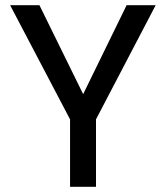

<svg xmlns="http://www.w3.org/2000/svg" viewBox="-20 -720 639 740"><path d="M250 0V-260L19 -700H132L303 -352H298L468 -700H580L350 -260V0Z"/></svg>

Font: DM Sans 10pt Medium
Style: Regular
Weight: 500
Version: Version 4.004;gftools[0.9.30]